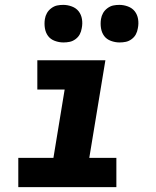

<svg xmlns="http://www.w3.org/2000/svg" viewBox="-20 -767 640 787"><path d="M457 0H55V-120H199L245 -400H133V-520H412L346 -120H457ZM470 -593Q452 -593 434.5 -599.5Q417 -606 407 -619.5Q397 -633 394 -651.5Q391 -670 394 -689Q396 -702 402.5 -713.5Q409 -725 420.5 -733.5Q432 -742 444 -744.5Q456 -747 469 -747Q487 -747 504.5 -740.5Q522 -734 532.5 -720.5Q543 -707 546 -688.5Q549 -670 545 -651Q543 -638 537 -626.5Q531 -615 519.5 -606.5Q508 -598 495.5 -595.5Q483 -593 470 -593ZM240 -593Q222 -593 204.5 -599.5Q187 -606 177 -619.5Q167 -633 164 -651.5Q161 -670 164 -689Q166 -702 172.5 -713.5Q179 -725 190.5 -733.5Q202 -742 214 -744.5Q226 -747 239 -747Q257 -747 274.5 -740.5Q292 -734 302.5 -720.5Q313 -707 316 -688.5Q319 -670 315 -651Q313 -638 307 -626.5Q301 -615 289.5 -606.5Q278 -598 265.5 -595.5Q253 -593 240 -593Z"/></svg>

Font: Iosevka Heavy Extended Oblique
Style: Regular
Weight: 900
Width: 7
Italic angle: -9°
Monospace: yes
Designer: Belleve Invis
Foundry: Belleve Invis
Version: Version 32.5.0; ttfautohint (v1.8.4)